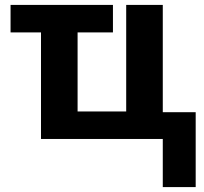

<svg xmlns="http://www.w3.org/2000/svg" viewBox="-20 -566 831 782"><path d="M643 196V0H147V-434H23V-546H440V-434H296V-112H494V-546H643V-109H777V196Z"/></svg>

Font: RS Noto Sans
Style: Bold
Weight: 700
Designer: Monotype Design Team
Foundry: Monotype Imaging Inc.
Version: Version 3.10